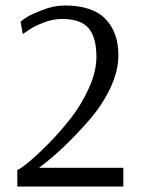

<svg xmlns="http://www.w3.org/2000/svg" viewBox="-20 -679 515 699"><path d="M43 0V-60Q54 -64 84.5 -89Q115 -114 157.5 -157Q200 -200 238.5 -249.5Q277 -299 304 -359Q331 -419 331 -472Q331 -543 302.5 -576.5Q274 -610 205 -610Q172 -610 136.5 -596Q101 -582 82 -568L63 -555L55 -600Q63 -607 77.5 -616.5Q92 -626 134 -642.5Q176 -659 216 -659Q316 -659 363.5 -610.5Q411 -562 411 -478Q411 -420 381 -357Q351 -294 301.5 -238Q252 -182 210 -142.5Q168 -103 122 -68H429V0Z"/></svg>

Font: Arsenal
Style: Regular
Weight: 400
Designer: Andrij Shevchenko
Foundry: Stairsfor
Version: Version 2.001;PS 002.001;hotconv 1.0.88;makeotf.lib2.5.64775